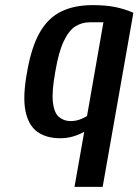

<svg xmlns="http://www.w3.org/2000/svg" viewBox="-20 -530 541 750"><path d="M271 200 309 -15Q289 -4 265.5 3Q242 10 215 10Q161 10 126 -15Q91 -40 79.5 -96.5Q68 -153 86 -250Q103 -347 135.5 -403.5Q168 -460 219 -485Q270 -510 342 -510Q393 -510 430 -502.5Q467 -495 501 -480L381 200ZM256 -57Q275 -57 292.5 -63.5Q310 -70 320 -77L384 -443H331Q300 -443 274.5 -427Q249 -411 229 -369Q209 -327 196 -250Q182 -173 186.5 -131.5Q191 -90 210 -73.5Q229 -57 256 -57Z"/></svg>

Font: Cuprum SemiBold
Style: Italic
Weight: 600
Italic angle: -10°
Version: Version 3.000